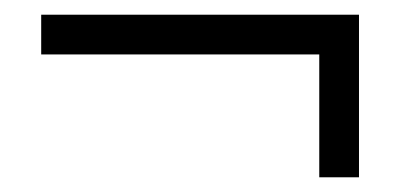

<svg xmlns="http://www.w3.org/2000/svg" viewBox="-20 -472 540 261"><path d="M36 -452H468V-231H414V-398H36Z"/></svg>

Font: Lekton
Style: Regular
Weight: 400
Designer: Paolo Mazzetti, Luciano Perondi, Raffaele Flato, Elena Papassissa, Emilio Macchia, Michela Povoleri, Tobias Seemiller, R
Version: Version 34.000